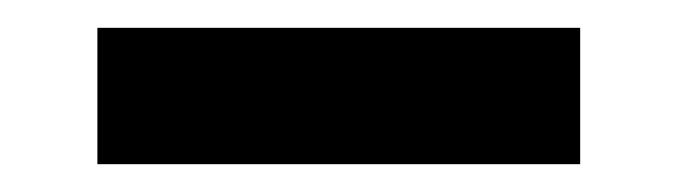

<svg xmlns="http://www.w3.org/2000/svg" viewBox="-20 -380 487 138"><path d="M397 -262H50V-360H397Z"/></svg>

Font: Edgecutting Lite Medium
Style: Medium
Weight: 500
Designer: RandomMaerks (Nguyen Gia Bao)
Version: Version 1.0